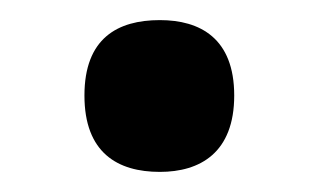

<svg xmlns="http://www.w3.org/2000/svg" viewBox="-20 -163 317 191"><path d="M139 8C179 8 213 -11 213 -68C213 -125 179 -143 139 -143C97 -143 64 -125 64 -68C64 -11 97 8 139 8Z"/></svg>

Font: Noto Serif SemiBold
Style: Regular
Weight: 600
Designer: Monotype Design Team
Foundry: Monotype Imaging Inc.
Version: Version 2.013